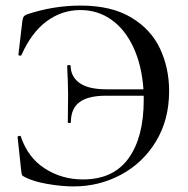

<svg xmlns="http://www.w3.org/2000/svg" viewBox="-20 -656 675 688"><path d="M586 -330Q586 -227 539 -149.5Q492 -72 413.5 -30Q335 12 244 12Q200 12 149 3Q98 -6 70 -21Q61 -25 59 -29Q57 -33 56 -44L43 -165Q43 -168 48.5 -169Q54 -170 55 -166Q80 -91 141 -52Q202 -13 277 -13Q386 -13 440.5 -88.5Q495 -164 495 -297V-313H359Q296 -313 265 -290Q234 -267 234 -218Q234 -215 228.5 -215Q223 -215 223 -218L224 -319L223 -367Q221 -401 221 -420Q221 -423 227 -423Q233 -423 233 -420Q234 -380 266 -358Q298 -336 361 -336H494Q488 -422 458 -486.5Q428 -551 379 -585.5Q330 -620 268 -620Q202 -620 147.5 -580Q93 -540 57 -459Q56 -456 51 -456.5Q46 -457 46 -460L60 -580Q62 -592 64.5 -596Q67 -600 75 -604Q170 -636 269 -636Q379 -636 450 -593.5Q521 -551 553.5 -481.5Q586 -412 586 -330Z"/></svg>

Font: Cormorant Infant Medium
Style: Regular
Weight: 500
Designer: Christian Thalmann (Catharsis Fonts)
Version: Version 3.000